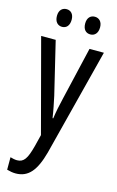

<svg xmlns="http://www.w3.org/2000/svg" viewBox="-142 -867 654 1070"><g transform="rotate(15 185.0 -332.0)"><path d="M60 -761C60 -726 79 -709 103 -709C127 -709 145 -726 145 -761C145 -794 127 -811 103 -811C79 -811 60 -795 60 -761ZM223 -761C223 -726 241 -709 266 -709C290 -709 309 -726 309 -761C309 -794 290 -811 266 -811C242 -811 223 -795 223 -761ZM4 -630 146 -96 129 -28C109 48 92 74 53 74C41 74 27 71 14 67V139C32 144 48 147 64 147C137 147 178 98 208 -12L366 -630H283L212 -326C201 -281 193 -241 188 -204H184C178 -246 169 -288 161 -326L88 -630Z"/></g></svg>

Font: Noto Sans Kannada UI ExtraCondensed
Style: Regular
Weight: 400
Width: 2
Designer: Jelle Bosma - Monotype Design Team
Foundry: Monotype Imaging Inc.
Version: Version 2.005